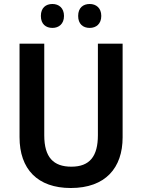

<svg xmlns="http://www.w3.org/2000/svg" viewBox="-20 -933 713 963"><path d="M185 -853C185 -812 210 -793 243 -793C275 -793 301 -813 301 -853C301 -893 275 -913 243 -913C210 -913 185 -894 185 -853ZM372 -853C372 -813 396 -793 430 -793C462 -793 488 -813 488 -853C488 -893 462 -913 430 -913C397 -913 372 -894 372 -853ZM595 -244V-714H471V-255C471 -149 430 -97 338 -97C248 -97 202 -144 202 -254V-714H78V-245C78 -85 168 10 335 10C509 10 595 -91 595 -244Z"/></svg>

Font: Noto Sans Thai SemCond SemBd
Style: Regular
Weight: 600
Width: 4
Designer: Monotype Design Team
Foundry: Monotype Imaging Inc.
Version: Version 2.002